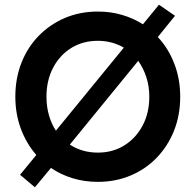

<svg xmlns="http://www.w3.org/2000/svg" viewBox="-20 -761 822 814"><path d="M128 33 65 -20 134 -104Q92 -152 68.5 -215Q45 -278 45 -351Q45 -429 71 -495Q97 -561 144.5 -609.5Q192 -658 255.5 -685Q319 -712 395 -712Q449 -712 497 -698Q545 -684 586 -658L654 -741L722 -694L649 -604Q694 -556 719 -491Q744 -426 744 -351Q744 -273 718 -207.5Q692 -142 645 -93Q598 -44 534 -17Q470 10 395 10Q338 10 287.5 -5.5Q237 -21 196 -49ZM177 -351Q177 -309 187.5 -272.5Q198 -236 217 -207L505 -559Q455 -588 395 -588Q331 -588 282 -557.5Q233 -527 205 -473.5Q177 -420 177 -351ZM395 -114Q458 -114 507 -144.5Q556 -175 584.5 -228.5Q613 -282 613 -351Q613 -395 600.5 -433.5Q588 -472 566 -503L276 -148Q328 -114 395 -114Z"/></svg>

Font: Readex Pro Medium
Style: Regular
Weight: 500
Designer: Bonnie Shaver-Troup, Thomas Jockin
Foundry: Lexend
Version: Version 1.204; ttfautohint (v1.8.4.7-5d5b)